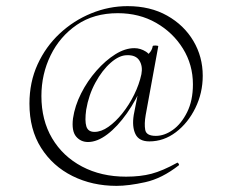

<svg xmlns="http://www.w3.org/2000/svg" viewBox="-20 -511 757 626"><path d="M416 -136 434 -228 448 -241Q425 -186 394 -142Q363 -98 330 -73Q297 -48 267 -48Q243 -48 228 -66Q213 -84 218 -125Q224 -166 244.5 -206.5Q265 -247 294.5 -280.5Q324 -314 356 -334Q388 -354 418 -354Q438 -354 456 -342.5Q474 -331 476 -305L447 -324Q455 -326 465.5 -336.5Q476 -347 478 -361Q480 -363 488.5 -362.5Q497 -362 496 -360L455 -136Q450 -107 453.5 -87.5Q457 -68 488 -68Q516 -68 543.5 -87.5Q571 -107 590 -145Q609 -183 609 -236Q609 -300 576.5 -352.5Q544 -405 489 -436.5Q434 -468 364 -468Q286 -468 230.5 -430Q175 -392 145 -330.5Q115 -269 115 -198Q115 -119 150 -60Q185 -1 247.5 32Q310 65 391 65Q438 65 474 55.5Q510 46 557 20Q559 18 562 22Q565 26 563 28Q508 71 453.5 83Q399 95 360 95Q281 95 216.5 63Q152 31 114 -29Q76 -89 76 -173Q76 -243 102.5 -301Q129 -359 174.5 -401.5Q220 -444 277.5 -467.5Q335 -491 396 -491Q470 -491 525 -460Q580 -429 610.5 -377.5Q641 -326 641 -264Q641 -208 617 -159Q593 -110 553.5 -80Q514 -50 467 -50Q433 -50 421.5 -74Q410 -98 416 -136ZM288 -81Q310 -81 333.5 -97.5Q357 -114 379 -141.5Q401 -169 417.5 -202.5Q434 -236 441 -269Q446 -295 434.5 -313.5Q423 -332 394 -331Q369 -331 341 -306.5Q313 -282 291 -241.5Q269 -201 261 -153Q256 -117 261.5 -99Q267 -81 288 -81Z"/></svg>

Font: Cormorant Garamond Light
Style: Regular
Weight: 300
Designer: Christian Thalmann (Catharsis Fonts)
Foundry: Catharsis Fonts
Version: Version 4.001